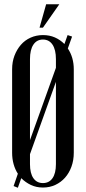

<svg xmlns="http://www.w3.org/2000/svg" viewBox="-20 -873 404 903"><path d="M37 -547Q37 -582 48 -611Q59 -640 78 -662Q97 -684 124 -696Q151 -708 182 -708Q213 -708 238 -697Q263 -686 283 -666L298 -708L319 -701L299 -645Q327 -603 327 -547V-155Q327 -119 316 -89Q305 -59 286 -37.5Q267 -16 240.5 -3.5Q214 9 182 9Q151 9 125.5 -3Q100 -15 80 -35L64 10L44 2L64 -56Q51 -76 44 -101Q37 -126 37 -155ZM121 -214 243 -554V-595Q243 -639 227 -663Q211 -687 182 -687Q153 -687 137 -663Q121 -639 121 -595ZM121 -101Q121 -58 137 -35Q153 -12 182 -12Q211 -12 227 -35Q243 -58 243 -101V-488L121 -148ZM166 -743 197 -853H259L182 -743Z"/></svg>

Font: Moniqa SemBd Narrow Heading
Style: Regular
Weight: 600
Width: 4
Designer: Rajesh Rajput
Foundry: Rajesh Rajput
Version: Version 1.000